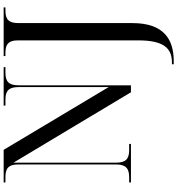

<svg xmlns="http://www.w3.org/2000/svg" viewBox="21 -776 994 1077"><g transform="rotate(-90 518.5 -237.0)"><path d="M697 240H715C834 240 928 187 928 8V-631C928 -684 947 -704 997 -704H1016V-714H743V-704H763C811 -704 831 -685 831 -634V41C831 182 788 230 707 230H697ZM34 0H250V-10H215C165 -10 145 -30 145 -84V-659L540 0H579V-630C579 -684 599 -704 649 -704H681V-714H465V-704H499C549 -704 569 -684 569 -631V-125L217 -714H34V-704H65C115 -704 135 -685 135 -633V-84C135 -30 114 -10 64 -10H34Z"/></g></svg>

Font: Noto Serif Display SemiCondensed
Style: Regular
Weight: 400
Width: 4
Designer: Monotype Design Team
Foundry: Monotype Imaging Inc.
Version: Version 2.009